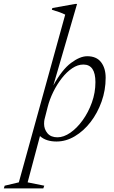

<svg xmlns="http://www.w3.org/2000/svg" viewBox="-146 -730 596 1004"><path d="M85.5 241 80.5 255H-126L-121.5 241L-47.5 223.5L195 -653.5Q169.5 -666.5 125 -679L128 -688L247.5 -709.5H257L133 -283.5Q178.5 -366 225.5 -401Q272.5 -436 310 -436Q358.5 -436 382.5 -404.8Q406.5 -373.5 406.5 -323.5Q406.5 -258.5 385.2 -198.8Q364 -139 327.8 -92Q291.5 -45 245.2 -17.5Q199 10 149.5 10Q94.5 10 63 -18.5L-1.5 223.5ZM89.5 -116.5Q86 -104.5 85.2 -96.2Q84.5 -88 84.5 -82.5Q84.5 -54.5 102.2 -33.2Q120 -12 154.5 -12Q187 -12 221.8 -36Q256.5 -60 286.2 -101.2Q316 -142.5 334.5 -194Q353 -245.5 353 -300.5Q353 -392.5 290 -392.5Q260.5 -392.5 231.8 -373.2Q203 -354 177.5 -321.5Q152 -289 132.5 -249.2Q113 -209.5 103 -169.5Z"/></svg>

Font: Newsreader 16pt Light
Style: Italic
Weight: 300
Italic angle: -17°
Designer: Hugues Gentile
Foundry: Production Type
Version: Version 1.003; ttfautohint (v1.8.3)